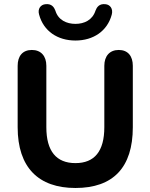

<svg xmlns="http://www.w3.org/2000/svg" viewBox="-20 -927 750 957"><path d="M356 10C544 10 642 -92 642 -293V-599C642 -647 618 -678 572 -678C526 -678 500 -647 500 -599V-293C500 -173 451 -114 356 -114C261 -114 211 -173 211 -293V-599C211 -647 185 -678 139 -678C92 -678 68 -647 68 -599V-293C68 -92 172 10 356 10ZM356 -725C445 -725 515 -772 537 -854C545 -884 528 -904 506 -906C474 -910 462 -890 456 -874C441 -827 400 -808 356 -808C312 -808 270 -827 256 -874C250 -890 238 -910 206 -906C184 -904 166 -884 175 -854C197 -772 267 -725 356 -725Z"/></svg>

Font: SN Pro
Style: Bold
Weight: 700
Designer: Tobias Whetton
Foundry: Supernotes
Version: Version 1.003;Glyphs 3.3 (3324)